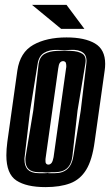

<svg xmlns="http://www.w3.org/2000/svg" viewBox="-20 -753 450 785"><path d="M166 12Q88 12 47 -15Q6 -42 6 -118Q6 -130 7 -144Q8 -158 10 -173L51 -465Q62 -539 116 -569.5Q170 -600 252 -600Q326 -600 368 -575.5Q410 -551 410 -492Q410 -485 409.5 -478.5Q409 -472 408 -465L367 -174Q357 -99 332.5 -59Q308 -19 267 -3.5Q226 12 166 12ZM138 -45H165Q171 -45 174 -46Q176 -45 181 -45H205Q269 -45 280 -114L310 -300L333 -493Q337 -525 319 -538Q301 -551 269 -549L244 -548L214 -549Q182 -550 160.5 -537Q139 -524 134 -493L103 -300L81 -114Q80 -110 80 -107Q80 -104 80 -101Q80 -45 138 -45ZM165 -48 153 -49H138Q84 -49 84 -98Q84 -102 84 -106Q84 -110 85 -114L116 -301L138 -493Q143 -522 163 -533Q183 -544 214 -545L244 -546L269 -545Q300 -544 317 -533Q334 -522 329 -493L297 -301L276 -114Q268 -49 205 -49H191Q188 -49 185.5 -48.5Q183 -48 181 -48ZM178 -80Q185 -80 191 -87Q196 -94 199 -110L250 -473Q251 -476 251 -479Q251 -482 251 -484Q251 -491 249 -497Q245 -503 238 -503Q230 -503 225 -496.5Q220 -490 218 -473L167 -110Q166 -106 166 -102.5Q166 -99 166 -96Q166 -89 167 -87Q170 -80 178 -80ZM230 -635 111 -733H252L325 -635Z"/></svg>

Font: Alumni Sans Inline One
Style: Italic
Weight: 400
Italic angle: -8°
Designer: Robert E. Leuschke
Foundry: Robert E. Leuschke
Version: Version 1.100; ttfautohint (v1.8.3)